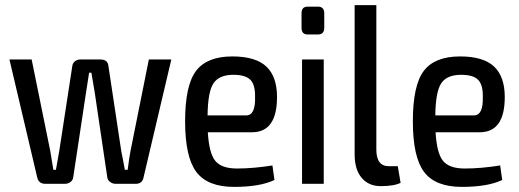

<svg xmlns="http://www.w3.org/2000/svg" viewBox="-20 -720 2033 752"><path d="M651 -487 542 -24Q537 0 511 0H433Q421 0 411 -7.5Q401 -15 400 -27L351 -358Q340 -424 338 -435H329L317 -358L267 -27Q266 -15 256.5 -7.5Q247 0 234 0H158Q132 0 126 -24L17 -487H104L177 -128Q188 -59 189 -55H199L212 -128L263 -460Q264 -472 273 -479.5Q282 -487 294 -487H374Q403 -487 405 -459L455 -128Q457 -117 462 -92.5Q467 -68 469 -55H480Q487 -109 491 -128L563 -487Z M908 -60Q972 -60 1047 -72L1055 -15Q998 12 897 12Q793 12 749 -46.5Q705 -105 705 -245Q705 -386 748 -442.5Q791 -499 890 -499Q981 -499 1023 -459.5Q1065 -420 1065 -340Q1065 -202 967 -202H794Q799 -118 824 -89Q849 -60 908 -60ZM894 -427Q838 -427 816 -393.5Q794 -360 793 -268H944Q981 -268 979 -340Q980 -387 961 -407Q942 -427 894 -427Z M1185 -694H1225Q1250 -694 1250 -668V-611Q1250 -585 1225 -585H1185Q1161 -585 1161 -611V-668Q1161 -694 1185 -694ZM1248 0H1163V-487H1248Z M1454 -700V-134Q1454 -69 1503 -69H1538L1549 -4Q1524 9 1471 9Q1424 9 1396.5 -23.5Q1369 -56 1369 -115V-700Z M1800 -60Q1864 -60 1939 -72L1947 -15Q1890 12 1789 12Q1685 12 1641 -46.5Q1597 -105 1597 -245Q1597 -386 1640 -442.5Q1683 -499 1782 -499Q1873 -499 1915 -459.5Q1957 -420 1957 -340Q1957 -202 1859 -202H1686Q1691 -118 1716 -89Q1741 -60 1800 -60ZM1786 -427Q1730 -427 1708 -393.5Q1686 -360 1685 -268H1836Q1873 -268 1871 -340Q1872 -387 1853 -407Q1834 -427 1786 -427Z"/></svg>

Font: exo2condensed_r
Style: Regular
Weight: 400
Width: 3
Designer: Natanael Gama
Version: Version 1.001;PS 001.001;hotconv 1.0.70;makeotf.lib2.5.58329